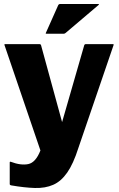

<svg xmlns="http://www.w3.org/2000/svg" viewBox="-20 -745 592 957"><path d="M289.5 -136.5 400 -520Q402 -525 406.5 -525H543Q548 -525 546 -520L370.5 -7Q345.5 71.5 315 115.2Q284.5 159 245 176.2Q205.5 193.5 154 192Q102.5 190.5 36 179Q28.5 177.5 28.5 172.5V65Q28.5 59.5 34 61.5Q84 80.5 121 72.8Q158 65 181.5 5L2.5 -520Q0.5 -525 5.5 -525H178Q183 -525 184.5 -520ZM211 -577Q206 -577 209 -582L270.5 -720Q273.5 -725 278.5 -725H471Q476 -725 471 -720L308.5 -582Q303.5 -577 298.5 -577Z"/></svg>

Font: MFEK Sans
Style: Bold
Weight: 700
Designer: Owen Earl
Foundry: indestructible type*
Version: Version 0.001; ttfautohint (v1.8.4.7-5d5b)